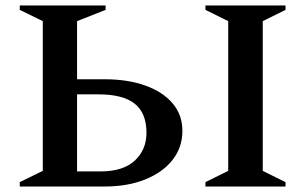

<svg xmlns="http://www.w3.org/2000/svg" viewBox="-20 -680 1116 700"><path d="M361 0H52V-16L136 -57V-603L52 -644V-660H365V-644L261 -603V-391H362Q446 -391 510 -368Q574 -345 609.5 -303Q645 -261 645 -203Q645 -143 609.5 -97.5Q574 -52 510 -26Q446 0 361 0ZM339 -336H261V-55H346Q429 -55 471.5 -94.5Q514 -134 514 -196Q514 -268 471 -302Q428 -336 339 -336ZM729 0V-16L812 -57V-603L729 -644V-660H1021V-644L938 -603V-57L1021 -16V0Z"/></svg>

Font: Spectral SemiBold
Style: Regular
Weight: 600
Designer: Jean-Baptiste Levee
Foundry: Production Type
Version: Version 2.001